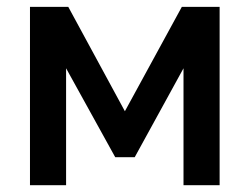

<svg xmlns="http://www.w3.org/2000/svg" viewBox="-20 -543 732 563"><path d="M346.2 -216.8 513.2 -522.9H624V0H518.1V-342.8L375 -82H317.9L173.8 -342.8V0H67.9V-522.9H180.2Z"/></svg>

Font: Rising Sun DemiBold
Style: DemiBold
Weight: 600
Designer: Matt McInerney, Pablo Impallari, Rodrigo Fuenzalida
Foundry: Matt McInerney, Pablo Impallari, Rodrigo Fuenzalida
Version: Version 1.000